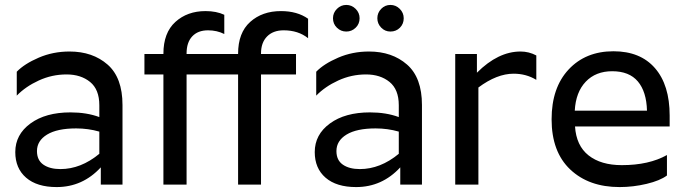

<svg xmlns="http://www.w3.org/2000/svg" viewBox="-20 -749 2786 779"><path d="M225 -63Q308 -63 383 -125V-215Q338 -228 289 -228Q212 -228 171 -203Q130 -178 130 -136Q130 -99 156 -81Q182 -63 225 -63ZM383 -322Q383 -386 345.5 -416.5Q308 -447 250 -447Q191 -447 137.5 -422.5Q84 -398 48 -361V-458Q79 -490 137 -515Q195 -540 262 -540Q356 -540 416.5 -487Q477 -434 477 -323V0H389V-70Q315 10 210 10Q130 10 86 -28Q42 -66 42 -132Q42 -203 103.5 -248Q165 -293 266 -293Q332 -293 383 -274Z M1230 -673V-594Q1190 -626 1131 -626Q1088 -626 1063.5 -601Q1039 -576 1039 -532V-530H1181V-447H1039V0H946V-447H737V0H643V-447H566V-530H643V-531Q643 -616 691.5 -660Q740 -704 814 -704Q858 -704 890 -689V-611Q860 -626 824 -626Q783 -626 760 -601.5Q737 -577 737 -532V-530H946V-531Q946 -616 995 -660Q1044 -704 1120 -704Q1186 -704 1230 -673Z M1440 -63Q1523 -63 1598 -125V-215Q1553 -228 1504 -228Q1427 -228 1386 -203Q1345 -178 1345 -136Q1345 -99 1371 -81Q1397 -63 1440 -63ZM1598 -322Q1598 -386 1560.5 -416.5Q1523 -447 1465 -447Q1406 -447 1352.5 -422.5Q1299 -398 1263 -361V-458Q1294 -490 1352 -515Q1410 -540 1477 -540Q1571 -540 1631.5 -487Q1692 -434 1692 -323V0H1604V-70Q1530 10 1425 10Q1345 10 1301 -28Q1257 -66 1257 -132Q1257 -203 1318.5 -248Q1380 -293 1481 -293Q1547 -293 1598 -274ZM1331 -675Q1331 -697 1347 -713Q1363 -729 1385 -729Q1407 -729 1423 -713Q1439 -697 1439 -675Q1439 -652 1423 -636.5Q1407 -621 1385 -621Q1363 -621 1347 -636.5Q1331 -652 1331 -675ZM1564 -621Q1542 -621 1526.5 -637Q1511 -653 1511 -675Q1511 -697 1526.5 -713Q1542 -729 1564 -729Q1586 -729 1602 -713Q1618 -697 1618 -675Q1618 -652 1602.5 -636.5Q1587 -621 1564 -621Z M1827 -530H1915V-454Q2001 -540 2092 -540Q2126 -540 2156 -524V-425Q2115 -450 2064 -450Q1996 -450 1921 -394V0H1827Z M2686 -37Q2658 -16 2603.5 -3Q2549 10 2494 10Q2369 10 2293.5 -61.5Q2218 -133 2218 -265Q2218 -393 2287 -467Q2356 -541 2469 -541Q2578 -541 2637.5 -472.5Q2697 -404 2697 -280V-236H2313Q2318 -158 2368 -118.5Q2418 -79 2503 -79Q2613 -79 2686 -120ZM2464 -460Q2397 -460 2356.5 -417.5Q2316 -375 2312 -300H2605Q2603 -377 2568 -418.5Q2533 -460 2464 -460Z"/></svg>

Font: Roundo Medium
Style: Regular
Weight: 500
Designer: Namrata Goyal (Gurmukhi), Shiva Nallaperumal (Latin)
Foundry: Indian Type Foundry
Version: Version 1.000;PS 1.0;hotconv 1.0.88;makeotf.lib2.5.647800